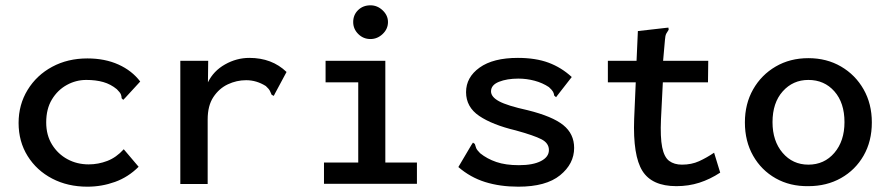

<svg xmlns="http://www.w3.org/2000/svg" viewBox="-20 -692 3340 723"><path d="M309 11Q235 11 176.5 -19.5Q118 -50 84 -104.5Q50 -159 50 -229Q50 -298 84 -353.5Q118 -409 176.5 -440.5Q235 -472 309 -472Q375 -472 426 -449Q477 -426 508 -385L451 -323L444 -316L438 -322Q438 -330 435 -337Q432 -344 420 -356Q397 -375 369 -383Q341 -391 305 -391Q266 -391 231.5 -372Q197 -353 175.5 -317.5Q154 -282 154 -231Q154 -183 176 -147.5Q198 -112 234 -92.5Q270 -73 314 -73Q350 -73 384 -86Q418 -99 446 -130L502 -64Q463 -25 413 -7Q363 11 309 11Z M659 -463H764L763 -382Q784 -425 827.5 -449.5Q871 -474 919 -474Q1004 -474 1059 -421L1015 -339L1011 -331L1003 -335Q1000 -342 996.5 -349.5Q993 -357 981 -368Q946 -390 907 -390Q871 -390 838 -374.5Q805 -359 783.5 -326.5Q762 -294 762 -242V1H659Z M1200 0V-80H1329V-382H1206V-463H1431V-80H1550V0ZM1375 -545Q1348 -545 1329 -564Q1310 -583 1310 -609Q1310 -636 1328.5 -654Q1347 -672 1375 -672Q1401 -672 1421 -653Q1441 -634 1441 -609Q1441 -583 1421 -564Q1401 -545 1375 -545Z M1932 11Q1863 11 1807 -6.5Q1751 -24 1706 -63L1755 -146L1761 -155L1768 -150Q1770 -142 1773 -134.5Q1776 -127 1788 -115Q1814 -94 1849 -82Q1884 -70 1934 -70Q1987 -70 2017 -85.5Q2047 -101 2047 -127Q2047 -153 2019 -167.5Q1991 -182 1922 -201Q1834 -222 1784.5 -255.5Q1735 -289 1735 -345Q1735 -401 1786 -437.5Q1837 -474 1930 -474Q1997 -474 2045.5 -456Q2094 -438 2133 -402L2080 -334L2074 -326L2067 -332Q2066 -340 2062.5 -346.5Q2059 -353 2047 -364Q2023 -380 1993 -388Q1963 -396 1932 -396Q1889 -396 1859 -384Q1829 -372 1829 -348Q1829 -327 1859.5 -310.5Q1890 -294 1967 -277Q2060 -254 2101 -221Q2142 -188 2142 -135Q2142 -75 2089 -32Q2036 11 1932 11Z M2527 9Q2435 9 2399 -48.5Q2363 -106 2368 -244L2374 -382H2269V-463H2377L2382 -575L2487 -587L2497 -588L2498 -580Q2493 -573 2489 -565.5Q2485 -558 2484 -542L2477 -463H2647L2646 -382H2476L2469 -243Q2466 -175 2473.5 -137.5Q2481 -100 2500 -86Q2519 -72 2548 -72Q2584 -72 2612.5 -85Q2641 -98 2669 -117L2692 -42Q2654 -17 2613.5 -4Q2573 9 2527 9Z M3024 9Q2955 10 2901 -20.5Q2847 -51 2816 -105.5Q2785 -160 2785 -231Q2785 -301 2816 -355.5Q2847 -410 2901 -441.5Q2955 -473 3024 -473Q3093 -473 3147 -441.5Q3201 -410 3232 -355.5Q3263 -301 3263 -231Q3263 -160 3232 -106Q3201 -52 3147 -21.5Q3093 9 3024 9ZM3024 -72Q3084 -72 3122 -116.5Q3160 -161 3160 -232Q3160 -305 3122 -348Q3084 -391 3024 -391Q2966 -391 2927.5 -348Q2889 -305 2889 -232Q2889 -161 2927 -116.5Q2965 -72 3024 -72Z"/></svg>

Font: Inconsolata SemiExpanded SemiBold
Style: Regular
Weight: 600
Width: 6
Monospace: yes
Designer: Raph Levien, Cyreal, Brenton Simpson
Foundry: Raph Levien, Cyreal, Google
Version: Version 3.001; ttfautohint (v1.8.2.53-6de2)